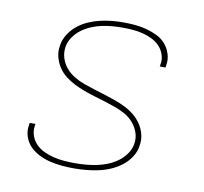

<svg xmlns="http://www.w3.org/2000/svg" viewBox="-66 -609 732 688"><g transform="rotate(10 300.0 -265.0)"><path d="M245 8Q223 8 201 6Q179 4 158 -1Q137 -6 118 -15.5Q99 -25 84.5 -39.5Q70 -54 63 -74.5Q56 -95 60 -117Q60 -119 60.5 -121Q61 -123 61 -125H82Q82 -123 81.5 -121.5Q81 -120 81 -118Q78 -99 84.5 -81Q91 -63 104 -50.5Q117 -38 133.5 -30.5Q150 -23 168.5 -18.5Q187 -14 206.5 -12.5Q226 -11 245 -11Q264 -11 283.5 -12.5Q303 -14 323 -18Q343 -22 362 -29.5Q381 -37 398 -49Q415 -61 427.5 -78.5Q440 -96 443 -115Q447 -137 440 -157Q433 -177 420 -192Q407 -207 389.5 -217Q372 -227 352.5 -234Q333 -241 313.5 -247Q294 -253 274 -259Q254 -265 235 -272Q216 -279 198 -288Q180 -297 164 -309.5Q148 -322 137 -339Q126 -356 121 -376Q116 -396 120 -418Q123 -439 135.5 -458.5Q148 -478 165.5 -492Q183 -506 203.5 -515Q224 -524 245.5 -529Q267 -534 288 -536Q309 -538 330 -538Q352 -538 373.5 -536Q395 -534 415 -528.5Q435 -523 453.5 -514Q472 -505 485 -490Q498 -475 504.5 -454.5Q511 -434 507 -413Q507 -411 506.5 -409Q506 -407 506 -405H485Q486 -407 486 -408.5Q486 -410 486 -412Q490 -430 484 -448Q478 -466 466 -478.5Q454 -491 438 -499Q422 -507 404 -511.5Q386 -516 367.5 -517.5Q349 -519 330 -519Q311 -519 292.5 -517.5Q274 -516 255 -512Q236 -508 217 -500Q198 -492 182 -480Q166 -468 154.5 -451Q143 -434 140 -415Q137 -393 143.5 -373.5Q150 -354 163 -339Q176 -324 193.5 -313.5Q211 -303 230.5 -296Q250 -289 269.5 -283Q289 -277 308.5 -271Q328 -265 347.5 -258Q367 -251 385 -242Q403 -233 418.5 -220.5Q434 -208 445.5 -191Q457 -174 462 -154Q467 -134 463 -112Q460 -90 447 -70.5Q434 -51 415.5 -37Q397 -23 375.5 -14Q354 -5 332 -0.5Q310 4 288.5 6Q267 8 245 8Z"/></g></svg>

Font: Iosevka Curly Thin Extended
Style: Italic
Weight: 100
Width: 7
Italic angle: -9°
Monospace: yes
Designer: Belleve Invis
Foundry: Belleve Invis
Version: Version 11.1.0; ttfautohint (v1.8.3)